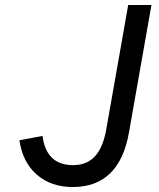

<svg xmlns="http://www.w3.org/2000/svg" viewBox="-20 -736 640 772"><path d="M273 16Q185 16 128 -33.8Q71 -83.5 58 -172L151 -189.5Q166 -72 274 -72Q329 -72 361.8 -107.5Q394.5 -143 407.5 -217L495.5 -716H589L498.5 -203Q479.5 -94.5 423 -39.2Q366.5 16 273 16Z"/></svg>

Font: Google Sans Code
Style: Italic
Weight: 400
Italic angle: -10°
Monospace: yes
Designer: Google Sans Code Authors
Foundry: Google LLC
Version: Version 6.000